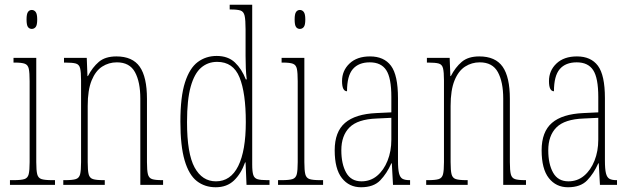

<svg xmlns="http://www.w3.org/2000/svg" viewBox="-20 -780 2663 810"><path d="M114 -658Q104 -658 98 -666Q92 -674 92 -698Q92 -721 98 -729.5Q104 -738 114 -738Q124 -738 130.5 -729.5Q137 -721 137 -698Q137 -674 130.5 -666Q124 -658 114 -658ZM22 0V-20H38Q69 -20 83 -24.5Q97 -29 101 -45Q105 -61 105 -96V-437Q105 -473 101.5 -489.5Q98 -506 85 -511Q72 -516 43 -516H37V-536H133V-96Q133 -61 137 -45Q141 -29 155 -24.5Q169 -20 199 -20H212V0Z M247 0V-20H255Q286 -20 300 -24.5Q314 -29 318 -45Q322 -61 322 -96V-441Q322 -476 318 -492Q314 -508 300 -512Q286 -516 255 -516H250V-536H346L349 -459H351Q370 -496 397 -519Q424 -542 471 -542Q539 -542 569.5 -498.5Q600 -455 600 -363V-96Q600 -61 604 -45Q608 -29 621.5 -24.5Q635 -20 664 -20H668V0H572V-364Q572 -434 549.5 -475.5Q527 -517 473 -517Q439 -517 411 -499Q383 -481 366.5 -440.5Q350 -400 350 -333V-96Q350 -61 354 -45Q358 -29 372 -24.5Q386 -20 416 -20H422V0Z M890 10Q844 10 810.5 -16Q777 -42 759 -103Q741 -164 741 -267Q741 -372 760.5 -432.5Q780 -493 814.5 -518.5Q849 -544 894 -544Q942 -544 971 -516.5Q1000 -489 1017 -445H1021Q1018 -468 1017 -493Q1016 -518 1016 -544V-656Q1016 -696 1012 -713.5Q1008 -731 995 -735.5Q982 -740 954 -740H949V-760H1044V-86Q1044 -56 1048.5 -42Q1053 -28 1066.5 -24Q1080 -20 1107 -20H1117V0H1020L1016 -95H1014Q997 -47 967 -18.5Q937 10 890 10ZM891 -15Q953 -15 985 -79.5Q1017 -144 1017 -265Q1017 -388 990.5 -453.5Q964 -519 896 -519Q857 -519 828.5 -494.5Q800 -470 784.5 -414.5Q769 -359 769 -265Q769 -132 801 -73.5Q833 -15 891 -15Z M1245 -658Q1235 -658 1229 -666Q1223 -674 1223 -698Q1223 -721 1229 -729.5Q1235 -738 1245 -738Q1255 -738 1261.5 -729.5Q1268 -721 1268 -698Q1268 -674 1261.5 -666Q1255 -658 1245 -658ZM1153 0V-20H1169Q1200 -20 1214 -24.5Q1228 -29 1232 -45Q1236 -61 1236 -96V-437Q1236 -473 1232.5 -489.5Q1229 -506 1216 -511Q1203 -516 1174 -516H1168V-536H1264V-96Q1264 -61 1268 -45Q1272 -29 1286 -24.5Q1300 -20 1330 -20H1343V0Z M1503 10Q1453 10 1422.5 -28.5Q1392 -67 1392 -146Q1392 -224 1435.5 -261.5Q1479 -299 1568 -303L1631 -306V-371Q1631 -451 1609.5 -484Q1588 -517 1540 -517Q1493 -517 1468.5 -488.5Q1444 -460 1444 -395Q1423 -395 1423 -438Q1423 -482 1454.5 -512Q1486 -542 1541 -542Q1600 -542 1629.5 -502.5Q1659 -463 1659 -366V-103Q1659 -66 1663.5 -48.5Q1668 -31 1678.5 -25.5Q1689 -20 1708 -20H1710V0H1638L1633 -91H1631Q1612 -48 1584 -19Q1556 10 1503 10ZM1505 -15Q1543 -15 1571 -38.5Q1599 -62 1615 -102Q1631 -142 1631 -191V-283L1569 -280Q1489 -277 1454.5 -242.5Q1420 -208 1420 -146Q1420 -88 1440.5 -51.5Q1461 -15 1505 -15Z M1778 0V-20H1786Q1817 -20 1831 -24.5Q1845 -29 1849 -45Q1853 -61 1853 -96V-441Q1853 -476 1849 -492Q1845 -508 1831 -512Q1817 -516 1786 -516H1781V-536H1877L1880 -459H1882Q1901 -496 1928 -519Q1955 -542 2002 -542Q2070 -542 2100.5 -498.5Q2131 -455 2131 -363V-96Q2131 -61 2135 -45Q2139 -29 2152.5 -24.5Q2166 -20 2195 -20H2199V0H2103V-364Q2103 -434 2080.5 -475.5Q2058 -517 2004 -517Q1970 -517 1942 -499Q1914 -481 1897.5 -440.5Q1881 -400 1881 -333V-96Q1881 -61 1885 -45Q1889 -29 1903 -24.5Q1917 -20 1947 -20H1953V0Z M2376 10Q2326 10 2295.5 -28.5Q2265 -67 2265 -146Q2265 -224 2308.5 -261.5Q2352 -299 2441 -303L2504 -306V-371Q2504 -451 2482.5 -484Q2461 -517 2413 -517Q2366 -517 2341.5 -488.5Q2317 -460 2317 -395Q2296 -395 2296 -438Q2296 -482 2327.5 -512Q2359 -542 2414 -542Q2473 -542 2502.5 -502.5Q2532 -463 2532 -366V-103Q2532 -66 2536.5 -48.5Q2541 -31 2551.5 -25.5Q2562 -20 2581 -20H2583V0H2511L2506 -91H2504Q2485 -48 2457 -19Q2429 10 2376 10ZM2378 -15Q2416 -15 2444 -38.5Q2472 -62 2488 -102Q2504 -142 2504 -191V-283L2442 -280Q2362 -277 2327.5 -242.5Q2293 -208 2293 -146Q2293 -88 2313.5 -51.5Q2334 -15 2378 -15Z"/></svg>

Font: Noto Serif Georgian ExtraCondensed Thin
Style: Regular
Weight: 100
Width: 2
Designer: Monotype Design Team, Akaki Razmadze
Foundry: Google LLC
Version: Version 2.003; ttfautohint (v1.8.4.7-5d5b)